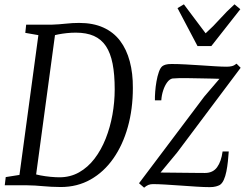

<svg xmlns="http://www.w3.org/2000/svg" viewBox="-20 -857 1134 888"><path d="M101 -743H221Q252 -744 283.8 -747.5Q315.5 -751 346 -751Q411 -751 458.2 -729.5Q505.5 -708 535.5 -668.2Q565.5 -628.5 580.2 -573Q595 -517.5 594.5 -450Q594.5 -353 571.2 -269.8Q548 -186.5 504.2 -124Q460.5 -61.5 399 -26.8Q337.5 8 261 8Q238 8 217.5 6.8Q197 5.5 178.5 4Q160 2.5 142.2 1.2Q124.5 0 106.5 0H2L6.5 -38L70 -48L157.5 -694.5L97 -705ZM142.5 -16 130 -55.5Q144.5 -50 167 -45.8Q189.5 -41.5 213.5 -39.2Q237.5 -37 255 -37Q305 -37 345.8 -60Q386.5 -83 417.2 -123.2Q448 -163.5 468.8 -215.8Q489.5 -268 500 -326.5Q510.5 -385 510.5 -444Q510.5 -512.5 500.8 -562.2Q491 -612 469.8 -643.8Q448.5 -675.5 414.2 -690.8Q380 -706 330.5 -706Q309.5 -706 288.8 -703.8Q268 -701.5 250.8 -698.2Q233.5 -695 222.5 -692L239.5 -733ZM995 -492.5Q984 -493 961 -493.5Q938 -494 910 -494.5Q882 -495 854.5 -495.5Q827 -496 806.5 -495.5Q786 -495 778 -494Q764.5 -491.5 753.2 -476.2Q742 -461 734.8 -439Q727.5 -417 726 -393H696.5Q696 -409 697.8 -432.8Q699.5 -456.5 703.8 -480.8Q708 -505 714.8 -524.2Q721.5 -543.5 731 -551Q737 -555.5 746.5 -558.2Q756 -561 774 -561Q804.5 -561 839.5 -559Q874.5 -557 909.2 -554.8Q944 -552.5 975 -550.5Q1006 -548.5 1029 -548.5Q1041 -548.5 1052 -551Q1063 -553.5 1074 -562.5L1093 -543.5L799.5 -152L722.5 -59Q742 -59 773.2 -58.5Q804.5 -58 837.5 -57.8Q870.5 -57.5 895.8 -57.2Q921 -57 927.5 -57Q965 -57 984.2 -83.8Q1003.5 -110.5 1009.5 -156.5H1038Q1036.5 -134.5 1034 -110.5Q1031.5 -86.5 1027 -64Q1022.5 -41.5 1015 -25Q1007.5 -8.5 996.5 -1.5Q990.5 2 979 5.2Q967.5 8.5 950 8.5Q924 8.5 888.5 6.2Q853 4 815.2 1.2Q777.5 -1.5 743.5 -3.5Q709.5 -5.5 687.5 -5.5Q676 -5.5 666.5 -1.8Q657 2 646.5 11L623 -9.5L924.5 -410ZM893.5 -644 801 -819.5 830.5 -837Q855.5 -803.5 880.5 -770.2Q905.5 -737 931 -703Q968 -736.5 997.5 -769.8Q1027 -803 1064.5 -837L1091.5 -814.5L957.5 -644Z"/></svg>

Font: Merriweather 24pt SemiCondensed Light
Style: Italic
Weight: 300
Width: 4
Italic angle: -7.8°
Designer: Eben Sorkin
Foundry: Eben Sorkin
Version: Version 2.101